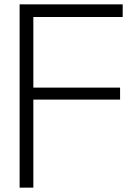

<svg xmlns="http://www.w3.org/2000/svg" viewBox="-20 -861 587 881"><path d="M70 0V-841H543V-783H133V-459H531V-404H133V0Z"/></svg>

Font: Matangi
Style: Regular
Weight: 400
Designer: Prashant Pant
Foundry: The Graphic Ant
Version: Version 3.002